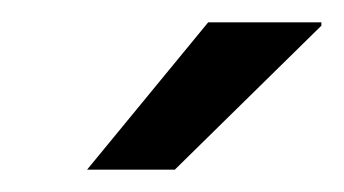

<svg xmlns="http://www.w3.org/2000/svg" viewBox="-20 -743 308 172"><path d="M58 -591 166.5 -723H267.9V-720L136.6 -591Z"/></svg>

Font: Archivo Variable SemiBold
Style: Italic
Weight: 600
Italic angle: -10°
Designer: Hector Gatti
Foundry: Omnibus-Type
Version: Version 2.001